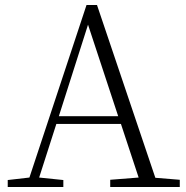

<svg xmlns="http://www.w3.org/2000/svg" viewBox="-20 -750 747 770"><path d="M234 0V-28L137 -38L206 -253H465L536 -38L422 -29V0H701V-29L603 -37L369 -730H327L98 -38L11 -28V0ZM333 -651 454 -284H216Z"/></svg>

Font: AllPunType ExtraLight
Style: Regular
Weight: 280
Version: 1.0